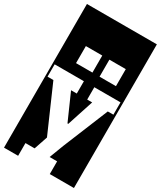

<svg xmlns="http://www.w3.org/2000/svg" viewBox="-283 -1006 1096 1308"><g transform="rotate(30 265.0 -352.0)"><path d="M-10 213V-917H540V213H350V113H291L334 0L479 -354H523V-451H317V-354H356L288 -146H282L190 -354H235V-451H5V-354H51L209 7L173 113H101V213ZM127 -665V-531H256V-665ZM312 -665V-531H441V-665Z"/></g></svg>

Font: Zilla Slab Highlight
Style: Bold
Weight: 700
Designer: Typotheque Type Foundry
Foundry: Typotheque type foundry
Version: Version 1.1; 2017; ttfautohint (v1.6)